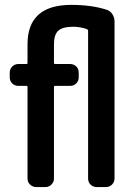

<svg xmlns="http://www.w3.org/2000/svg" viewBox="-20 -760 540 780"><path d="M54.7 -411.1Q40 -411.1 29.8 -420.9Q19.5 -430.7 19.5 -446.3V-464.8Q19.5 -479.5 29.8 -489.7Q40 -500 54.7 -500H87.9Q91.8 -500 91.8 -504.9V-580.1Q91.8 -740.2 269.5 -740.2Q351.6 -740.2 412.1 -720.7Q426.8 -716.8 436 -703.1Q445.3 -689.5 445.3 -672.9V-35.2Q445.3 -20.5 435.1 -10.3Q424.8 0 410.2 0H373Q358.4 0 348.1 -9.8Q337.9 -19.5 337.9 -35.2V-634.8Q337.9 -639.6 333 -641.6Q309.6 -650.4 279.3 -651.4Q234.4 -651.4 216.8 -635.3Q199.2 -619.1 199.2 -580.1V-504.9Q199.2 -500 204.1 -500H264.6Q279.3 -500 289.6 -490.2Q299.8 -480.5 299.8 -464.8V-446.3Q299.8 -431.6 290 -421.4Q280.3 -411.1 264.6 -411.1H204.1Q199.2 -411.1 199.2 -406.2V-35.2Q199.2 -20.5 189 -10.3Q178.7 0 164.1 0H127.9Q113.3 0 102.5 -9.8Q91.8 -19.5 91.8 -35.2V-406.2Q91.8 -411.1 87.9 -411.1Z"/></svg>

Font: Rounded-L Mgen+ 1m medium
Style: Regular
Weight: 500
Designer: [Source Han Sans]
Ryoko NISHIZUKA  (kana & ideographs); Paul D. Hunt (Latin, Greek & Cyrillic); Wenlong ZHANG  (bopomofo
Version: Version 1.059.20150602